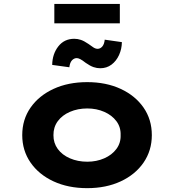

<svg xmlns="http://www.w3.org/2000/svg" viewBox="-20 -969 906 999"><path d="M433.6 10Q334.9 10 258.6 -25.3Q182.3 -60.6 139 -123.1Q95.7 -185.7 95.7 -265.9Q95.7 -347 139 -409.1Q182.3 -471.2 258.6 -506.5Q334.9 -541.7 433.6 -541.7Q532 -541.7 608 -506.5Q684 -471.2 727 -409.1Q770 -347 770 -265.9Q770 -185.7 727 -123.1Q684 -60.6 608 -25.3Q532 10 433.6 10ZM434.2 -127.6Q482.2 -127.6 522.3 -145.2Q562.4 -162.7 585.7 -194Q609 -225.4 607.6 -265.9Q609 -307.4 585.7 -338.5Q562.4 -369.6 522.3 -387.1Q482.2 -404.7 434.2 -404.7Q384.7 -404.7 344 -387.1Q303.4 -369.6 280.5 -338.3Q257.7 -307 258.1 -265.9Q257.7 -225.4 280.5 -194Q303.4 -162.7 344 -145.2Q384.7 -127.6 434.2 -127.6ZM501.3 -613.9Q484.2 -613.9 466.7 -619.8Q449.1 -625.8 426.1 -641.9Q408.2 -656 397.6 -661.3Q386.9 -666.7 379.5 -666.7Q365.4 -666.7 354.5 -655.1Q343.6 -643.4 340.8 -619L251.6 -631.3Q252.4 -687.8 283.3 -727.5Q314.3 -767.2 366.7 -767.2Q383.9 -767.2 400.8 -761.5Q417.7 -755.8 440.2 -740.4Q453.9 -730.1 465.5 -722.6Q477.1 -715 487.9 -715Q501.9 -715 512.3 -727.1Q522.6 -739.2 524.9 -762.6L614.2 -749.8Q613.7 -714.3 599.5 -682.9Q585.2 -651.4 560 -632.6Q534.9 -613.9 501.3 -613.9ZM262.7 -847.7V-948.5H603.5V-847.7Z"/></svg>

Font: Lexend Mega
Style: Regular
Weight: 400
Designer: Bonnie Shaver-Troup, Thomas Jockin
Foundry: Lexend
Version: Version 1.007